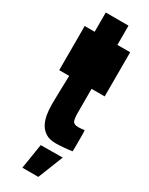

<svg xmlns="http://www.w3.org/2000/svg" viewBox="-237 -756 777 1002"><g transform="rotate(30 151.5 -254.5)"><path d="M75 -714H212V-598H289V-332H210V-192Q210 -151 217 -137.5Q224 -124 249 -124Q256 -124 268 -125Q280 -126 286 -128Q288 -121 288 -99.5Q288 -78 288 -56Q288 -37 288 -21.5Q288 -6 287 0Q275 2 260.5 3.5Q246 5 232.5 6Q219 7 207.5 7.5Q196 8 189 8Q153 8 130 -6Q107 -20 94 -43.5Q81 -67 76 -96.5Q71 -126 71 -157Q71 -169 71.5 -192.5Q72 -216 72.5 -242Q73 -268 74 -292.5Q75 -317 75 -332H15V-598H75ZM259 54 199 205H103L127 55Z"/></g></svg>

Font: Ranchers
Style: Regular
Weight: 400
Designer: Pablo Impallari, Brenda Gallo
Foundry: Pablo Impallari, Brenda Gallo
Version: Version 1.000; ttfautohint (v0.8) -G 200 -r 50